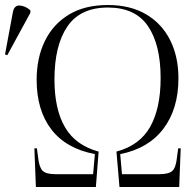

<svg xmlns="http://www.w3.org/2000/svg" viewBox="-21 -745 782 765"><path d="M122 0 116 -154H126L131 -117Q135 -79 148.5 -65Q162 -51 200 -51H350L357 -131Q242 -153 183.5 -229.5Q125 -306 125 -427Q125 -514 157.5 -581Q190 -648 253 -686.5Q316 -725 409 -725Q498 -725 561 -688Q624 -651 657 -585Q690 -519 690 -433Q690 -311 630 -232Q570 -153 458 -131L465 -51H614Q652 -51 666 -64.5Q680 -78 684 -117L689 -154H699L693 0H455L443 -141Q536 -166 577.5 -240Q619 -314 619 -434Q619 -567 568.5 -641Q518 -715 409 -715Q299 -715 247.5 -639.5Q196 -564 196 -428Q196 -310 238 -238Q280 -166 372 -141L361 0ZM8 -525 -1 -528 30 -695Q35 -724 57 -723Q79 -722 100 -704V-694Z"/></svg>

Font: Noto Serif Display SemiCondensed Light
Style: Regular
Weight: 300
Width: 4
Designer: Monotype Design Team
Foundry: Monotype Imaging Inc.
Version: Version 2.009